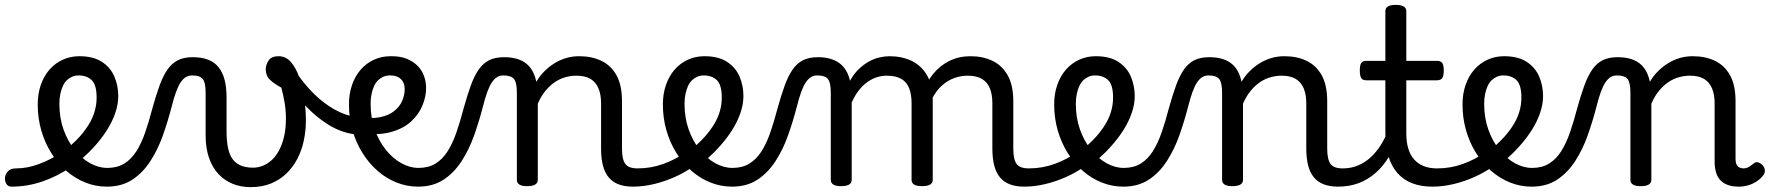

<svg xmlns="http://www.w3.org/2000/svg" viewBox="-107 -750 7272 789"><path d="M-60 17Q-74 17 -81 5.5Q-88 -6 -86.5 -20.5Q-85 -35 -74 -46.5Q-63 -58 -41 -58Q5 -58 53.5 -76Q102 -94 146 -124Q190 -154 221 -189Q243 -214 258.5 -239.5Q274 -265 282 -292.5Q290 -320 290 -349Q290 -401 270 -420.5Q250 -440 216 -440Q202 -440 195.5 -452Q189 -464 189.5 -479.5Q190 -495 197.5 -507Q205 -519 219 -519Q276 -519 311.5 -496Q347 -473 363 -435.5Q379 -398 379 -355Q379 -321 366.5 -285Q354 -249 332 -214.5Q310 -180 281 -148Q238 -100 183 -62.5Q128 -25 66.5 -4Q5 17 -60 17Z M332 17Q286 17 243.5 0Q201 -17 165.5 -48Q130 -79 103.5 -121.5Q77 -164 62.5 -214.5Q48 -265 48 -321Q48 -364 60.5 -400.5Q73 -437 96 -463.5Q119 -490 150.5 -504.5Q182 -519 219 -519Q233 -519 239.5 -507Q246 -495 245.5 -479.5Q245 -464 237 -452Q229 -440 215 -440Q202 -440 190 -435Q178 -430 168 -420.5Q158 -411 151.5 -397Q145 -383 141 -364.5Q137 -346 137 -323Q137 -266 154 -218Q171 -170 199.5 -134.5Q228 -99 263 -79.5Q298 -60 334 -60Q375 -60 404 -78Q433 -96 453.5 -128.5Q474 -161 489.5 -205.5Q505 -250 519 -304Q534 -358 548.5 -398Q563 -438 581 -464Q599 -490 624 -502.5Q649 -515 685 -515Q699 -515 705.5 -503.5Q712 -492 711.5 -477.5Q711 -463 703.5 -451.5Q696 -440 682 -440Q668 -440 656.5 -433Q645 -426 635 -411Q625 -396 616 -371Q607 -346 598 -310Q583 -252 562.5 -194Q542 -136 511 -88Q480 -40 436.5 -11.5Q393 17 332 17Z M923 19Q883 19 849.5 5.5Q816 -8 791 -34.5Q766 -61 752 -101Q738 -141 738 -193V-369Q738 -411 726 -425.5Q714 -440 683 -440Q667 -440 658.5 -451.5Q650 -463 650 -477.5Q650 -492 658.5 -503.5Q667 -515 685 -515Q721 -515 747.5 -505Q774 -495 791 -474Q808 -453 816 -422Q824 -391 824 -349V-211Q824 -169 830.5 -140Q837 -111 850.5 -94Q864 -77 884.5 -69Q905 -61 933 -61Q954 -61 973.5 -69Q993 -77 1010 -92.5Q1027 -108 1040 -132.5Q1053 -157 1060.5 -189.5Q1068 -222 1068 -264Q1068 -296 1062.5 -328.5Q1057 -361 1049 -390Q1019 -406 1002 -422.5Q985 -439 985 -466Q985 -483 996.5 -501Q1008 -519 1038 -519Q1068 -519 1089 -494.5Q1110 -470 1123.5 -430Q1137 -390 1143.5 -344Q1150 -298 1150 -255Q1150 -213 1141.5 -172.5Q1133 -132 1115 -97.5Q1097 -63 1070 -37Q1043 -11 1006.5 4Q970 19 923 19Z M1344 -199Q1293 -207 1245 -236Q1197 -265 1152.5 -311Q1108 -357 1067 -415Q1055 -433 1063 -447Q1071 -461 1087 -463.5Q1103 -466 1114 -448Q1144 -403 1183 -364.5Q1222 -326 1267 -300.5Q1312 -275 1361 -268Q1374 -266 1379 -254.5Q1384 -243 1381.5 -229.5Q1379 -216 1369.5 -206.5Q1360 -197 1344 -199Z M1367 -270Q1417 -261 1453 -268Q1489 -275 1512 -293Q1535 -311 1545.5 -335Q1556 -359 1556 -384Q1556 -410 1540.5 -425Q1525 -440 1498 -440Q1484 -440 1477 -452Q1470 -464 1470.5 -479.5Q1471 -495 1479 -507Q1487 -519 1503 -519Q1539 -519 1565.5 -508Q1592 -497 1609.5 -479Q1627 -461 1635.5 -437.5Q1644 -414 1644 -388Q1644 -353 1629 -316.5Q1614 -280 1582 -250.5Q1550 -221 1498 -207Q1446 -193 1372 -203Z M1611 17Q1565 17 1522.5 0Q1480 -17 1444.5 -48Q1409 -79 1382.5 -121.5Q1356 -164 1341.5 -214.5Q1327 -265 1327 -321Q1327 -364 1339.5 -400.5Q1352 -437 1375 -463.5Q1398 -490 1429.5 -504.5Q1461 -519 1498 -519Q1512 -519 1518.5 -507Q1525 -495 1524.5 -479.5Q1524 -464 1516 -452Q1508 -440 1494 -440Q1481 -440 1469 -435Q1457 -430 1447 -420.5Q1437 -411 1430.5 -397Q1424 -383 1420 -364.5Q1416 -346 1416 -323Q1416 -266 1433 -218Q1450 -170 1478.5 -134.5Q1507 -99 1542 -79.5Q1577 -60 1613 -60Q1654 -60 1683 -78Q1712 -96 1732.5 -128.5Q1753 -161 1768.5 -205.5Q1784 -250 1798 -304Q1813 -358 1827.5 -398Q1842 -438 1860 -464Q1878 -490 1903 -502.5Q1928 -515 1964 -515Q1978 -515 1984.5 -503.5Q1991 -492 1990.5 -477.5Q1990 -463 1982.5 -451.5Q1975 -440 1961 -440Q1947 -440 1935.5 -433Q1924 -426 1914 -411Q1904 -396 1895 -371Q1886 -346 1877 -310Q1862 -252 1841.5 -194Q1821 -136 1790 -88Q1759 -40 1715.5 -11.5Q1672 17 1611 17Z M2494 17Q2460 17 2435 7.5Q2410 -2 2394 -21.5Q2378 -41 2370.5 -70.5Q2363 -100 2363 -140V-326Q2363 -361 2352.5 -386.5Q2342 -412 2320 -425.5Q2298 -439 2261 -439Q2240 -439 2217.5 -433Q2195 -427 2174.5 -413.5Q2154 -400 2135.5 -378Q2117 -356 2103 -324V-11Q2103 2 2092 8.5Q2081 15 2059 15Q2038 15 2027.5 8.5Q2017 2 2017 -11V-369Q2017 -411 2005 -425.5Q1993 -440 1962 -440Q1947 -440 1940 -451.5Q1933 -463 1933 -477.5Q1933 -492 1941 -503.5Q1949 -515 1964 -515Q1991 -515 2012.5 -509.5Q2034 -504 2050.5 -492.5Q2067 -481 2078 -463.5Q2089 -446 2095 -422L2097 -414Q2111 -438 2130 -457Q2149 -476 2171.5 -490Q2194 -504 2219.5 -511.5Q2245 -519 2273 -519Q2325 -519 2364.5 -500Q2404 -481 2426.5 -440.5Q2449 -400 2449 -334V-140Q2449 -95 2462.5 -76.5Q2476 -58 2513 -58Q2527 -58 2534 -46.5Q2541 -35 2539.5 -20.5Q2538 -6 2527 5.5Q2516 17 2494 17Z M2494 17Q2475 17 2468.5 5.5Q2462 -6 2466 -20.5Q2470 -35 2482 -46.5Q2494 -58 2513 -58Q2569 -58 2620.5 -77Q2672 -96 2709 -124Q2723 -133 2733 -128Q2743 -123 2748 -110.5Q2753 -98 2751.5 -84.5Q2750 -71 2739 -64Q2707 -41 2665.5 -22.5Q2624 -4 2580 6.5Q2536 17 2494 17Z M2713 -121Q2735 -136 2754.5 -153.5Q2774 -171 2790 -189Q2812 -214 2827.5 -239.5Q2843 -265 2851 -292.5Q2859 -320 2859 -349Q2859 -401 2839 -420.5Q2819 -440 2785 -440Q2771 -440 2764.5 -452Q2758 -464 2758.5 -479.5Q2759 -495 2766.5 -507Q2774 -519 2788 -519Q2845 -519 2880.5 -496Q2916 -473 2932 -435.5Q2948 -398 2948 -355Q2948 -321 2935.5 -285Q2923 -249 2901 -214.5Q2879 -180 2850 -148Q2829 -124 2805 -103Q2781 -82 2755 -64Z M2901 17Q2855 17 2812.5 0Q2770 -17 2734.5 -48Q2699 -79 2672.5 -121.5Q2646 -164 2631.5 -214.5Q2617 -265 2617 -321Q2617 -364 2629.5 -400.5Q2642 -437 2665 -463.5Q2688 -490 2719.5 -504.5Q2751 -519 2788 -519Q2802 -519 2808.5 -507Q2815 -495 2814.5 -479.5Q2814 -464 2806 -452Q2798 -440 2784 -440Q2771 -440 2759 -435Q2747 -430 2737 -420.5Q2727 -411 2720.5 -397Q2714 -383 2710 -364.5Q2706 -346 2706 -323Q2706 -266 2723 -218Q2740 -170 2768.5 -134.5Q2797 -99 2832 -79.5Q2867 -60 2903 -60Q2944 -60 2973 -78Q3002 -96 3022.5 -128.5Q3043 -161 3058.5 -205.5Q3074 -250 3088 -304Q3103 -358 3117.5 -398Q3132 -438 3150 -464Q3168 -490 3193 -502.5Q3218 -515 3254 -515Q3268 -515 3274.5 -503.5Q3281 -492 3280.5 -477.5Q3280 -463 3272.5 -451.5Q3265 -440 3251 -440Q3237 -440 3225.5 -433Q3214 -426 3204 -411Q3194 -396 3185 -371Q3176 -346 3167 -310Q3152 -252 3131.5 -194Q3111 -136 3080 -88Q3049 -40 3005.5 -11.5Q2962 17 2901 17Z M3349 15Q3328 15 3317.5 8.5Q3307 2 3307 -11V-369Q3307 -411 3295 -425.5Q3283 -440 3252 -440Q3236 -440 3227.5 -451.5Q3219 -463 3219 -477.5Q3219 -492 3227.5 -503.5Q3236 -515 3254 -515Q3283 -515 3305 -508.5Q3327 -502 3343 -490Q3359 -478 3369.5 -460.5Q3380 -443 3385 -422L3386 -418Q3402 -447 3422 -466Q3442 -485 3463.5 -497Q3485 -509 3507 -514Q3529 -519 3548 -519Q3599 -519 3639 -500Q3679 -481 3702.5 -440.5Q3726 -400 3726 -334V-11Q3726 2 3715 8.5Q3704 15 3682 15Q3660 15 3649.5 8.5Q3639 2 3639 -11V-326Q3639 -362 3629 -387.5Q3619 -413 3596.5 -426Q3574 -439 3536 -439Q3518 -439 3499 -433.5Q3480 -428 3460.5 -415Q3441 -402 3424 -381Q3407 -360 3393 -329V-11Q3393 2 3382 8.5Q3371 15 3349 15ZM4102 17Q4068 17 4043 7.5Q4018 -2 4002 -21.5Q3986 -41 3978.5 -70.5Q3971 -100 3971 -140V-326Q3971 -361 3961 -386.5Q3951 -412 3928.5 -425.5Q3906 -439 3869 -439Q3843 -439 3816.5 -430Q3790 -421 3766 -400.5Q3742 -380 3723.5 -345Q3705 -310 3694 -259H3668Q3668 -316 3683.5 -363.5Q3699 -411 3727.5 -446Q3756 -481 3795 -500Q3834 -519 3881 -519Q3932 -519 3971.5 -500Q4011 -481 4034 -440.5Q4057 -400 4057 -334V-140Q4057 -95 4070.5 -76.5Q4084 -58 4121 -58Q4135 -58 4141.5 -46.5Q4148 -35 4146.5 -20.5Q4145 -6 4134 5.5Q4123 17 4102 17Z M4102 17Q4083 17 4076.5 5.5Q4070 -6 4074 -20.5Q4078 -35 4090 -46.5Q4102 -58 4121 -58Q4177 -58 4228.5 -77Q4280 -96 4317 -124Q4331 -133 4341 -128Q4351 -123 4356 -110.5Q4361 -98 4359.5 -84.5Q4358 -71 4347 -64Q4315 -41 4273.5 -22.5Q4232 -4 4188 6.5Q4144 17 4102 17Z M4321 -121Q4343 -136 4362.5 -153.5Q4382 -171 4398 -189Q4420 -214 4435.5 -239.5Q4451 -265 4459 -292.5Q4467 -320 4467 -349Q4467 -401 4447 -420.5Q4427 -440 4393 -440Q4379 -440 4372.5 -452Q4366 -464 4366.5 -479.5Q4367 -495 4374.5 -507Q4382 -519 4396 -519Q4453 -519 4488.5 -496Q4524 -473 4540 -435.5Q4556 -398 4556 -355Q4556 -321 4543.5 -285Q4531 -249 4509 -214.5Q4487 -180 4458 -148Q4437 -124 4413 -103Q4389 -82 4363 -64Z M4509 17Q4463 17 4420.5 0Q4378 -17 4342.5 -48Q4307 -79 4280.5 -121.5Q4254 -164 4239.5 -214.5Q4225 -265 4225 -321Q4225 -364 4237.5 -400.5Q4250 -437 4273 -463.5Q4296 -490 4327.5 -504.5Q4359 -519 4396 -519Q4410 -519 4416.5 -507Q4423 -495 4422.5 -479.5Q4422 -464 4414 -452Q4406 -440 4392 -440Q4379 -440 4367 -435Q4355 -430 4345 -420.5Q4335 -411 4328.5 -397Q4322 -383 4318 -364.5Q4314 -346 4314 -323Q4314 -266 4331 -218Q4348 -170 4376.5 -134.5Q4405 -99 4440 -79.5Q4475 -60 4511 -60Q4552 -60 4581 -78Q4610 -96 4630.5 -128.5Q4651 -161 4666.5 -205.5Q4682 -250 4696 -304Q4711 -358 4725.5 -398Q4740 -438 4758 -464Q4776 -490 4801 -502.5Q4826 -515 4862 -515Q4876 -515 4882.5 -503.5Q4889 -492 4888.5 -477.5Q4888 -463 4880.5 -451.5Q4873 -440 4859 -440Q4845 -440 4833.5 -433Q4822 -426 4812 -411Q4802 -396 4793 -371Q4784 -346 4775 -310Q4760 -252 4739.5 -194Q4719 -136 4688 -88Q4657 -40 4613.5 -11.5Q4570 17 4509 17Z M5392 17Q5358 17 5333 7.5Q5308 -2 5292 -21.5Q5276 -41 5268.5 -70.5Q5261 -100 5261 -140V-326Q5261 -361 5250.5 -386.5Q5240 -412 5218 -425.5Q5196 -439 5159 -439Q5138 -439 5115.5 -433Q5093 -427 5072.5 -413.5Q5052 -400 5033.5 -378Q5015 -356 5001 -324V-11Q5001 2 4990 8.5Q4979 15 4957 15Q4936 15 4925.5 8.5Q4915 2 4915 -11V-369Q4915 -411 4903 -425.5Q4891 -440 4860 -440Q4845 -440 4838 -451.5Q4831 -463 4831 -477.5Q4831 -492 4839 -503.5Q4847 -515 4862 -515Q4889 -515 4910.5 -509.5Q4932 -504 4948.5 -492.5Q4965 -481 4976 -463.5Q4987 -446 4993 -422L4995 -414Q5009 -438 5028 -457Q5047 -476 5069.5 -490Q5092 -504 5117.5 -511.5Q5143 -519 5171 -519Q5223 -519 5262.5 -500Q5302 -481 5324.5 -440.5Q5347 -400 5347 -334V-140Q5347 -95 5360.5 -76.5Q5374 -58 5411 -58Q5425 -58 5432 -46.5Q5439 -35 5437.5 -20.5Q5436 -6 5425 5.5Q5414 17 5392 17Z M5392 17Q5378 17 5371.5 5.5Q5365 -6 5366.5 -20.5Q5368 -35 5379 -46.5Q5390 -58 5411 -58Q5445 -58 5473.5 -70Q5502 -82 5525 -103Q5548 -124 5566.5 -153Q5585 -182 5598 -216Q5604 -231 5616 -229.5Q5628 -228 5636.5 -219Q5645 -210 5642 -199Q5626 -148 5602 -108Q5578 -68 5546.5 -40Q5515 -12 5476.5 2.5Q5438 17 5392 17Z M5780 17Q5732 17 5696 3Q5660 -11 5635.5 -39Q5611 -67 5598.5 -108Q5586 -149 5586 -203V-420H5508Q5493 -420 5487 -429Q5481 -438 5481 -460Q5481 -483 5487 -491.5Q5493 -500 5508 -500H5586V-704Q5586 -717 5596.5 -723.5Q5607 -730 5628 -730Q5650 -730 5661 -723.5Q5672 -717 5672 -704V-500H5798Q5813 -500 5819.5 -491.5Q5826 -483 5826 -460Q5826 -438 5819.5 -429Q5813 -420 5798 -420H5672V-203Q5672 -167 5680 -140Q5688 -113 5704 -95Q5720 -77 5743.5 -67.5Q5767 -58 5798 -58Q5812 -58 5819 -46.5Q5826 -35 5824.5 -20.5Q5823 -6 5812 5.5Q5801 17 5780 17Z M5780 17Q5761 17 5754.5 5.5Q5748 -6 5752 -20.5Q5756 -35 5768 -46.5Q5780 -58 5799 -58Q5855 -58 5906.5 -77Q5958 -96 5995 -124Q6009 -133 6019 -128Q6029 -123 6034 -110.5Q6039 -98 6037.5 -84.5Q6036 -71 6025 -64Q5993 -41 5951.5 -22.5Q5910 -4 5866 6.5Q5822 17 5780 17Z M5999 -121Q6021 -136 6040.5 -153.5Q6060 -171 6076 -189Q6098 -214 6113.5 -239.5Q6129 -265 6137 -292.5Q6145 -320 6145 -349Q6145 -401 6125 -420.5Q6105 -440 6071 -440Q6057 -440 6050.5 -452Q6044 -464 6044.5 -479.5Q6045 -495 6052.5 -507Q6060 -519 6074 -519Q6131 -519 6166.5 -496Q6202 -473 6218 -435.5Q6234 -398 6234 -355Q6234 -321 6221.5 -285Q6209 -249 6187 -214.5Q6165 -180 6136 -148Q6115 -124 6091 -103Q6067 -82 6041 -64Z M6187 17Q6141 17 6098.5 0Q6056 -17 6020.5 -48Q5985 -79 5958.5 -121.5Q5932 -164 5917.5 -214.5Q5903 -265 5903 -321Q5903 -364 5915.5 -400.5Q5928 -437 5951 -463.5Q5974 -490 6005.5 -504.5Q6037 -519 6074 -519Q6088 -519 6094.5 -507Q6101 -495 6100.5 -479.5Q6100 -464 6092 -452Q6084 -440 6070 -440Q6057 -440 6045 -435Q6033 -430 6023 -420.5Q6013 -411 6006.5 -397Q6000 -383 5996 -364.5Q5992 -346 5992 -323Q5992 -266 6009 -218Q6026 -170 6054.5 -134.5Q6083 -99 6118 -79.5Q6153 -60 6189 -60Q6230 -60 6259 -78Q6288 -96 6308.5 -128.5Q6329 -161 6344.5 -205.5Q6360 -250 6374 -304Q6389 -358 6403.5 -398Q6418 -438 6436 -464Q6454 -490 6479 -502.5Q6504 -515 6540 -515Q6554 -515 6560.5 -503.5Q6567 -492 6566.5 -477.5Q6566 -463 6558.5 -451.5Q6551 -440 6537 -440Q6523 -440 6511.5 -433Q6500 -426 6490 -411Q6480 -396 6471 -371Q6462 -346 6453 -310Q6438 -252 6417.5 -194Q6397 -136 6366 -88Q6335 -40 6291.5 -11.5Q6248 17 6187 17Z M6635 15Q6614 15 6603.5 8.5Q6593 2 6593 -11V-369Q6593 -411 6581 -425.5Q6569 -440 6538 -440Q6523 -440 6516 -451.5Q6509 -463 6509 -477.5Q6509 -492 6517 -503.5Q6525 -515 6540 -515Q6567 -515 6588.5 -509.5Q6610 -504 6626.5 -492.5Q6643 -481 6654 -463.5Q6665 -446 6671 -422L6673 -414Q6687 -438 6706 -457Q6725 -476 6747.5 -490Q6770 -504 6795.5 -511.5Q6821 -519 6849 -519Q6901 -519 6940.5 -500Q6980 -481 7002.5 -440.5Q7025 -400 7025 -334V-96Q7025 -83 7029 -74.5Q7033 -66 7040.5 -62Q7048 -58 7057 -58Q7066 -58 7073.5 -61Q7081 -64 7088 -69.5Q7095 -75 7102 -80Q7110 -86 7120 -82Q7130 -78 7137 -70Q7145 -60 7145.5 -50Q7146 -40 7140 -31Q7129 -16 7112.5 -5Q7096 6 7077 11.5Q7058 17 7038 17Q7012 17 6993 10Q6974 3 6962 -10Q6950 -23 6944.5 -42.5Q6939 -62 6939 -86V-326Q6939 -361 6928.5 -386.5Q6918 -412 6896 -425.5Q6874 -439 6837 -439Q6816 -439 6793.5 -433Q6771 -427 6750.5 -413.5Q6730 -400 6711.5 -378Q6693 -356 6679 -324V-11Q6679 2 6668 8.5Q6657 15 6635 15Z"/></svg>

Font: Playwrite FR Trad
Style: Regular
Weight: 400
Designer: Veronika Burian, José Scaglione
Foundry: TypeTogether
Version: Version 1.000